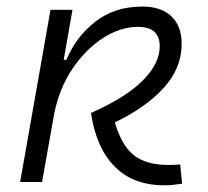

<svg xmlns="http://www.w3.org/2000/svg" viewBox="-20 -547 626 577"><path d="M473.1 9.8Q380.4 9.8 324.7 -46.4Q269 -102.5 253.4 -207.5Q359.9 -254.9 409.9 -305.9Q460 -356.9 460 -407.7Q460 -466.3 394.5 -466.3Q341.8 -466.3 289.8 -432.9Q237.8 -399.4 198.2 -341.1Q158.7 -282.7 143.1 -206.5L106.4 0H40.5L131.8 -517.6H197.8L171.4 -367.2H179.7Q207 -434.6 265.4 -481Q323.7 -527.3 407.7 -527.3Q464.4 -527.3 495.1 -498Q525.9 -468.8 525.9 -415Q525.9 -342.3 472.2 -283.2Q418.5 -224.1 325.2 -179.2Q345.7 -108.9 382.8 -80.1Q419.9 -51.3 484.9 -51.3Q498 -51.3 505.6 -51.8Q513.2 -52.2 521.5 -52.7L527.3 4.9Q515.1 6.8 502.7 8.3Q490.2 9.8 473.1 9.8Z"/></svg>

Font: Cascadia Code PL Light
Style: Italic
Weight: 300
Italic angle: -10°
Monospace: yes
Designer: Aaron Bell
Foundry: Saja Typeworks
Version: Version 2404.023; ttfautohint (v1.8.4)